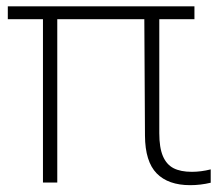

<svg xmlns="http://www.w3.org/2000/svg" viewBox="-20 -560 672 590"><path d="M627.5 -39.5V1.5Q596 9 564.5 9Q497 9 461.5 -27.2Q426 -63.5 425.5 -143L423.5 -501H156V1H112V-501H4V-540.5H577.5V-501H469.5V-150.5Q469.5 -106.5 480.5 -80.5Q491.5 -54.5 513.2 -43.2Q535 -32 569.5 -32Q597.5 -32 627.5 -39.5Z"/></svg>

Font: Encode Sans ExtraLight
Style: Regular
Weight: 275
Designer: Multiple Designers
Foundry: Impallari Type
Version: Version 2.000